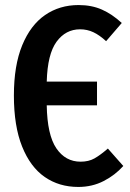

<svg xmlns="http://www.w3.org/2000/svg" viewBox="-20 -725 516 760"><path d="M468 -68Q436 -32 390.5 -8.5Q345 15 290 15Q214 15 157 -24.5Q100 -64 67.5 -145Q35 -226 35 -347Q35 -466 68 -546Q101 -626 158.5 -665.5Q216 -705 291 -705Q343 -705 383.5 -687Q424 -669 462 -634L400 -562Q374 -586 349.5 -597.5Q325 -609 297 -609Q240 -609 204 -560Q168 -511 165 -402H364V-308H165Q167 -191 203 -138Q239 -85 299 -85Q331 -85 354 -98Q377 -111 407 -137Z"/></svg>

Font: Fira Sans Extra Condensed Medium
Style: Regular
Weight: 500
Width: 1
Designer: Carrois Corporate & Edenspiekermann AG
Foundry: Carrois Corporate GbR & Edenspiekermann AG
Version: Version 4.203